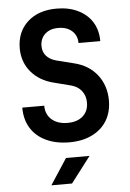

<svg xmlns="http://www.w3.org/2000/svg" viewBox="-63 -786 725 1072"><g transform="rotate(-5 299.5 -250.0)"><path d="M180.7 240.2 275.4 95.2H407.2L296.4 240.2ZM302.2 9.8Q228.5 9.8 172.9 -16.1Q117.2 -42 86.9 -90.3Q56.6 -138.7 56.6 -206.1H179.7Q179.7 -157.2 212.9 -127.9Q246.6 -99.1 302.2 -99.1Q356.4 -99.1 387.7 -127.4Q419.4 -155.8 418.9 -204.1Q418.9 -240.2 398.4 -267.6Q377.9 -294.9 339.8 -305.2L242.7 -330.1Q163.6 -350.1 117.7 -404.8Q71.8 -460 71.3 -536.1Q71.3 -628.9 132.3 -684.6Q193.4 -740.2 295.4 -740.2Q363.8 -740.2 415.5 -714.8Q466.8 -689.9 495.1 -644.5Q522.9 -599.1 522.9 -538.1H400.9Q400.9 -580.1 372.1 -606Q343.3 -631.8 295.4 -631.8Q248.5 -631.8 221.2 -606.4Q193.8 -581.1 193.4 -540Q193.4 -505.9 212.9 -483.9Q232.4 -461.9 267.6 -452.1L368.2 -426.8Q449.2 -406.7 495.6 -347.2Q542 -287.1 542 -204.1Q542 -139.2 512.7 -90.8Q483.4 -43 429.2 -16.6Q375.5 9.8 302.2 9.8Z"/></g></svg>

Font: UDEV Gothic 35
Style: Bold
Weight: 700
Version: v2.1.0; ttfautohint (v1.8.4.7-5d5b-dirty) -l 6 -r 45 -G 200 